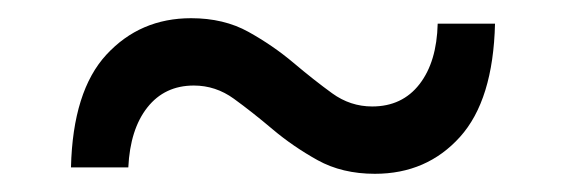

<svg xmlns="http://www.w3.org/2000/svg" viewBox="-20 -456 622 211"><path d="M392 -265Q356 -265 329 -280Q302 -295 279.5 -314Q257 -333 237 -347.5Q217 -362 193 -362Q161 -362 142 -338Q123 -314 121 -272H58Q60 -356 97 -396Q134 -436 190 -436Q226 -436 253 -421Q280 -406 302.5 -387Q325 -368 345 -353.5Q365 -339 389 -339Q422 -339 441 -363.5Q460 -388 461 -430H524Q522 -346 485.5 -305.5Q449 -265 392 -265Z"/></svg>

Font: Montserrat Z Med
Style: Regular
Weight: 500
Designer: Julieta Ulanovsky
Foundry: Julieta Ulanovsky
Version: Version 8.000